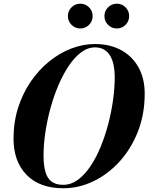

<svg xmlns="http://www.w3.org/2000/svg" viewBox="-20 -995 793 1025"><path d="M317.5 10Q191.5 10 121.9 -61.5Q52.2 -133 52.2 -255Q52.2 -343 76.7 -419.9Q101.3 -496.8 144 -559.3Q186.8 -621.8 242.3 -666.8Q297.8 -711.8 360.5 -735.9Q423.3 -760 487.3 -760Q566.3 -760 626 -727.8Q685.8 -695.5 719.1 -636Q752.5 -576.5 752.5 -495Q752.5 -385 716.3 -292.7Q680 -200.5 618.3 -132.6Q556.5 -64.7 478.8 -27.4Q401 10 317.5 10ZM317.5 -8.3Q358.5 -8.3 394.8 -34.4Q431 -60.5 461.7 -105.9Q492.5 -151.3 516.6 -209.5Q540.7 -267.8 557.7 -332.4Q574.7 -397 583.6 -461.9Q592.5 -526.8 592.5 -584.8Q592.5 -616.5 587 -644.9Q581.5 -673.3 569.4 -695Q557.2 -716.8 537 -729.4Q516.8 -742 487.3 -742Q448.8 -742 413.5 -715.9Q378.3 -689.7 347.6 -644.2Q317 -598.7 292.1 -540.6Q267.3 -482.5 249.5 -417.7Q231.8 -353 222.1 -288.1Q212.5 -223.2 212.5 -165.2Q212.5 -113 222.3 -78.1Q232 -43.2 255.1 -25.7Q278.3 -8.3 317.5 -8.3ZM603.6 -843Q576.3 -843 556.9 -862.3Q537.5 -881.6 537.5 -909.3Q537.5 -936.5 556.9 -955.9Q576.3 -975.3 603.6 -975.3Q631 -975.3 650.3 -955.9Q669.5 -936.5 669.5 -909.3Q669.5 -881.6 650.3 -862.3Q631 -843 603.6 -843ZM408.6 -843Q381.2 -843 361.9 -862.3Q342.5 -881.6 342.5 -909.3Q342.5 -936.5 361.9 -955.9Q381.2 -975.3 408.6 -975.3Q436 -975.3 455.3 -955.9Q474.5 -936.5 474.5 -909.3Q474.5 -881.6 455.3 -862.3Q436 -843 408.6 -843Z"/></svg>

Font: Bodoni Moda
Style: Italic
Weight: 400
Italic angle: -13°
Designer: Owen Earl
Foundry: indestructible type
Version: Version 2.005